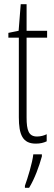

<svg xmlns="http://www.w3.org/2000/svg" viewBox="-20 -676 259 917"><path d="M157 -24C117 -24 107 -53 107 -115V-496H205V-529H107V-656H79L69 -529L20 -519V-496H70V-116C70 -33 88 10 151 10C172 10 188 6 203 -1V-35C192 -29 174 -24 157 -24ZM180 71V61H139C135 101 112 175 99 211V221H119C146 177 167 118 180 71Z"/></svg>

Font: Noto Sans Gurmukhi UI ExtraCondensed ExtraLight
Style: Regular
Weight: 200
Width: 2
Designer: Jelle Bosma - Monotype Design Team
Foundry: Monotype Imaging Inc.
Version: Version 2.004